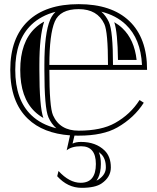

<svg xmlns="http://www.w3.org/2000/svg" viewBox="-20 -640 755 921"><path d="M357.4 -13.2Q466.1 -13.2 531.5 -49.8Q605.7 -91.3 649.4 -160.2L669.7 -147.2Q623.5 -74.7 543.2 -28.8Q474.1 10.7 357.4 10.7Q347.2 10.7 337.2 10.5L328.1 48.8Q344.2 40.8 368.7 40.8Q439.5 40.8 481.9 82Q511.7 111.3 511.7 163.1Q511.7 209.5 467.8 239.7Q437 261 371.6 261Q304.7 261 254.4 205.3L260.7 180.2Q312.5 236.8 367.2 236.8Q439.9 236.8 439.9 146.7Q439.9 61.5 369.1 61.5Q323.7 61.5 299.8 81.1L315.9 9.3Q186.8 -0.2 113.8 -70.1Q29.3 -150.9 29.3 -304.7Q29.3 -458 114.7 -539.3Q199.5 -620.1 357.4 -620.1Q515.1 -620.1 600.1 -539.3Q685.5 -458 685.5 -304.7H216.8Q216.8 -126.5 234.4 -86.9Q267.1 -13.2 357.4 -13.2ZM216.8 -328.6H498Q498 -486.6 480.5 -524.7Q447.5 -596.2 357.4 -596.2Q268.1 -596.2 242.7 -536.4Q216.8 -475.1 216.8 -328.6ZM528.1 -533.7Q549.6 -521.2 567.1 -504.6Q624.5 -450.2 635.3 -352.5H545.9Q544.4 -484.6 528.1 -533.7ZM168.9 -328.6V-304.7Q168.9 -127.4 188 -74.2Q165 -87.2 146.7 -104.7Q77.1 -171.4 77.1 -304.7Q77.1 -437.5 147.7 -504.6Q167.2 -523.2 191.9 -536.6Q168.9 -466.3 168.9 -328.6ZM466.1 -584Q488.3 -564.5 502.2 -534.7Q522 -491.7 522 -328.6H661.1Q655 -454.1 583.5 -522Q537.1 -566.2 466.1 -584ZM192.9 -328.6Q192.9 -480.2 220.7 -545.7Q226.6 -559.6 235.4 -571Q240.7 -577.9 246.1 -583.3Q176.8 -565.2 131.3 -522Q53.2 -447.8 53.2 -304.7Q53.2 -161.1 130.4 -87.4Q177.2 -42.5 250.2 -24.7Q226.6 -45.2 212.4 -77.1Q192.9 -121.3 192.9 -304.7ZM442.9 226.3Q449.2 223.6 454.1 220Q487.8 196.8 487.8 163.1Q487.8 121.1 465.3 99.1Q460 94 453.9 89.6Q454.8 92.3 456.1 95Q463.9 116.9 463.9 146.7Q463.9 167.5 460.2 184.6Q456.5 201.7 450.7 213.4Q447.3 220.2 442.9 226.3Z"/></svg>

Font: itsadzokeS01
Style: Regular
Weight: 600
Width: 6
Version: Version 0.46